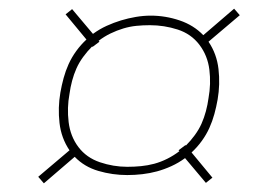

<svg xmlns="http://www.w3.org/2000/svg" viewBox="-20 -561 640 442"><path d="M81 -139 68 -154 140 -215Q121 -243 117 -278Q113 -313 119 -348Q122 -365 126.5 -381.5Q131 -398 138 -413.5Q145 -429 155.5 -443.5Q166 -458 179 -470L131 -528L146 -540L194 -483Q209 -494 225.5 -501.5Q242 -509 258.5 -514Q275 -519 292.5 -522Q310 -525 327 -525Q361 -525 393.5 -514Q426 -503 448 -480L519 -541L532 -526L460 -465Q479 -437 483 -402Q487 -367 481 -332Q478 -315 473.5 -298.5Q469 -282 462 -266.5Q455 -251 444.5 -236.5Q434 -222 421 -210L469 -152L454 -140L406 -197Q391 -186 374.5 -178.5Q358 -171 341.5 -166.5Q325 -162 307.5 -160Q290 -158 273 -158Q239 -158 206.5 -167.5Q174 -177 152 -200ZM273 -177Q289 -177 304.5 -178.5Q320 -180 335 -184Q350 -188 365 -195.5Q380 -203 393 -213L391 -215L407 -227L408 -226Q419 -237 428.5 -250Q438 -263 444 -276.5Q450 -290 454 -305Q458 -320 460 -335Q466 -368 462 -400.5Q458 -433 439 -458Q420 -483 389 -493Q358 -503 325 -503Q309 -503 294 -501.5Q279 -500 264 -495.5Q249 -491 234.5 -484Q220 -477 207 -467L209 -465L193 -453L192 -454Q181 -443 171.5 -430Q162 -417 156 -403.5Q150 -390 146 -375Q142 -360 140 -345Q134 -313 138 -280Q142 -247 160.5 -222.5Q179 -198 210 -187.5Q241 -177 273 -177Z"/></svg>

Font: Iosevka Slab Thin Extended
Style: Italic
Weight: 100
Width: 7
Italic angle: -9°
Monospace: yes
Designer: Belleve Invis
Foundry: Belleve Invis
Version: Version 11.1.0; ttfautohint (v1.8.3)